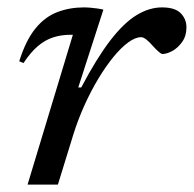

<svg xmlns="http://www.w3.org/2000/svg" viewBox="-20 -499 524 519"><path d="M177 -405Q175.5 -405 174 -405Q172.5 -405 171 -405Q145.5 -405 123.8 -398Q102 -391 82.2 -374.2Q62.5 -357.5 43.5 -328.5L32 -333.5Q50 -390.5 75.8 -422Q101.5 -453.5 134.8 -466.2Q168 -479 206.5 -479Q215.5 -479 224.2 -478.2Q233 -477.5 242 -476.2Q251 -475 259.5 -473L191.5 -262.5H199.5Q241.5 -342 278 -389.5Q314.5 -437 349 -458Q383.5 -479 418 -479Q453 -479 468.5 -463.2Q484 -447.5 484 -425Q484 -402 472.5 -385.8Q461 -369.5 445.8 -361.2Q430.5 -353 419 -353Q416 -353 409 -359Q402 -365 393 -375Q384.5 -385 376 -391.8Q367.5 -398.5 361.5 -398.5Q346 -398.5 326.8 -384.5Q307.5 -370.5 287 -345.5Q266.5 -320.5 246.2 -287Q226 -253.5 208.2 -214.2Q190.5 -175 177.5 -133L136.5 0H54.5Z"/></svg>

Font: Newsreader 12pt
Style: Italic
Weight: 400
Italic angle: -17°
Version: Version 1.003